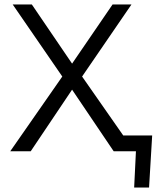

<svg xmlns="http://www.w3.org/2000/svg" viewBox="-20 -680 730 863"><path d="M26 0 260 -336 37 -660H123L304 -394L486 -660H571L349 -336L534 -71H664L650 163H583L591 0H491L304 -277L118 0Z"/></svg>

Font: Nata Sans
Style: Regular
Weight: 400
Designer: Daniel Uzquiano Cruz
Version: Version 1.001